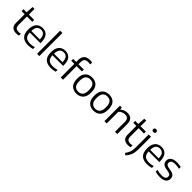

<svg xmlns="http://www.w3.org/2000/svg" viewBox="419 -2667 4749 4749"><g transform="rotate(45 2793.0 -293.0)"><path d="M301 9.5Q212.5 9.5 164 -35Q115.5 -79.5 115.5 -175V-476H8V-542.5H115.5L128.5 -740H195.5V-542.5H381.5V-476H195.5V-189Q195.5 -117.5 226.5 -88.2Q257.5 -59 318 -59Q348.5 -59 390 -68V-1Q345.5 9.5 301 9.5Z M716.5 9.5Q583.5 9.5 514.2 -57.2Q445 -124 445 -271Q445 -411.5 507 -481Q569 -550.5 677 -550.5Q783.5 -550.5 841.2 -480.5Q899 -410.5 899 -269V-245H526Q529 -142 578.5 -98.2Q628 -54.5 726.5 -54.5Q759.5 -54.5 795.8 -60.5Q832 -66.5 871.5 -77.5V-13.5Q829.5 -1.5 791.5 4Q753.5 9.5 716.5 9.5ZM676 -493Q607 -493 567.5 -448.2Q528 -403.5 525.5 -299H822.5Q820.5 -403 782.8 -448Q745 -493 676 -493Z M1024.5 0V-808H1104.5V0Z M1510.5 9.5Q1377.5 9.5 1308.2 -57.2Q1239 -124 1239 -271Q1239 -411.5 1301 -481Q1363 -550.5 1471 -550.5Q1577.5 -550.5 1635.2 -480.5Q1693 -410.5 1693 -269V-245H1320Q1323 -142 1372.5 -98.2Q1422 -54.5 1520.5 -54.5Q1553.5 -54.5 1589.8 -60.5Q1626 -66.5 1665.5 -77.5V-13.5Q1623.5 -1.5 1585.5 4Q1547.5 9.5 1510.5 9.5ZM1470 -493Q1401 -493 1361.5 -448.2Q1322 -403.5 1319.5 -299H1616.5Q1614.5 -403 1576.8 -448Q1539 -493 1470 -493Z M1852.5 0V-476H1745V-542.5H1852.5V-613Q1852.5 -714 1905.5 -766Q1958.5 -818 2062 -818Q2081.5 -818 2101.5 -816.2Q2121.5 -814.5 2140.5 -811.5V-744.5Q2103 -751 2069.5 -751Q1999.5 -751 1966 -720.2Q1932.5 -689.5 1932.5 -617V-542.5H2118V-476H1932.5V0Z M2404.5 9.5Q2293.5 9.5 2226.5 -57.8Q2159.5 -125 2159.5 -271Q2159.5 -415.5 2226.2 -483Q2293 -550.5 2404.5 -550.5Q2517 -550.5 2583.2 -483.8Q2649.5 -417 2649.5 -271Q2649.5 -127 2582.2 -58.8Q2515 9.5 2404.5 9.5ZM2404.5 -56Q2480 -56 2524.2 -104Q2568.5 -152 2568.5 -270Q2568.5 -349.5 2548.5 -396.8Q2528.5 -444 2491.8 -464.5Q2455 -485 2404.5 -485Q2329 -485 2284.8 -437.5Q2240.5 -390 2240.5 -272Q2240.5 -152.5 2284.8 -104.2Q2329 -56 2404.5 -56Z M3002 9.5Q2891 9.5 2824 -57.8Q2757 -125 2757 -271Q2757 -415.5 2823.8 -483Q2890.5 -550.5 3002 -550.5Q3114.5 -550.5 3180.8 -483.8Q3247 -417 3247 -271Q3247 -127 3179.8 -58.8Q3112.5 9.5 3002 9.5ZM3002 -56Q3077.5 -56 3121.8 -104Q3166 -152 3166 -270Q3166 -349.5 3146 -396.8Q3126 -444 3089.2 -464.5Q3052.5 -485 3002 -485Q2926.5 -485 2882.2 -437.5Q2838 -390 2838 -272Q2838 -152.5 2882.2 -104.2Q2926.5 -56 3002 -56Z M3381 0V-542.5H3448L3454 -480.5H3459.5Q3534.5 -550.5 3643 -550.5Q3699 -550.5 3741.5 -530.8Q3784 -511 3807.8 -466.5Q3831.5 -422 3831.5 -349V0H3751.5V-346Q3751.5 -420.5 3717.8 -450.2Q3684 -480 3625.5 -480Q3585.5 -480 3540 -463.2Q3494.5 -446.5 3461 -406.5V0Z M4208 9.5Q4119.5 9.5 4071 -35Q4022.5 -79.5 4022.5 -175V-476H3915V-542.5H4022.5L4035.5 -740H4102.5V-542.5H4288.5V-476H4102.5V-189Q4102.5 -117.5 4133.5 -88.2Q4164.5 -59 4225 -59Q4255.5 -59 4297 -68V-1Q4252.5 9.5 4208 9.5Z M4347.5 232 4295 196Q4344.5 132.5 4366.5 66.8Q4388.5 1 4388.5 -84.5V-542.5H4468.5V-88.5Q4468.5 6.5 4440.2 81.5Q4412 156.5 4347.5 232ZM4428 -665Q4372.5 -665 4372.5 -714Q4372.5 -737 4386.8 -750.5Q4401 -764 4428 -764Q4455 -764 4469.2 -750.5Q4483.5 -737 4483.5 -714Q4483.5 -665 4428 -665Z M4874.5 9.5Q4741.5 9.5 4672.2 -57.2Q4603 -124 4603 -271Q4603 -411.5 4665 -481Q4727 -550.5 4835 -550.5Q4941.5 -550.5 4999.2 -480.5Q5057 -410.5 5057 -269V-245H4684Q4687 -142 4736.5 -98.2Q4786 -54.5 4884.5 -54.5Q4917.5 -54.5 4953.8 -60.5Q4990 -66.5 5029.5 -77.5V-13.5Q4987.5 -1.5 4949.5 4Q4911.5 9.5 4874.5 9.5ZM4834 -493Q4765 -493 4725.5 -448.2Q4686 -403.5 4683.5 -299H4980.5Q4978.5 -403 4940.8 -448Q4903 -493 4834 -493Z M5324 9.5Q5233.5 9.5 5161 -13V-76Q5204.5 -63.5 5244 -58Q5283.5 -52.5 5324.5 -52.5Q5402.5 -52.5 5435.8 -76.8Q5469 -101 5469 -145Q5469 -181.5 5449.2 -201.2Q5429.5 -221 5379.5 -231L5297 -245.5Q5218.5 -260.5 5185 -297.5Q5151.5 -334.5 5151.5 -393Q5151.5 -462 5206 -506.2Q5260.5 -550.5 5378.5 -550.5Q5452 -550.5 5517 -533V-470Q5481.5 -480 5448.2 -484.2Q5415 -488.5 5379.5 -488.5Q5294.5 -488.5 5261.8 -462Q5229 -435.5 5229 -396Q5229 -364.5 5247.5 -342.5Q5266 -320.5 5316 -310.5L5398 -296Q5476 -281 5511.5 -246.5Q5547 -212 5547 -149.5Q5547 -76 5491.2 -33.2Q5435.5 9.5 5324 9.5Z"/></g></svg>

Font: Encode Sans Semi Expanded
Style: Regular
Weight: 400
Width: 6
Designer: Multiple Designers
Foundry: Impallari Type
Version: Version 3.000; ttfautohint (v1.8.3) -l 8 -r 50 -G 200 -x 14 